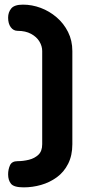

<svg xmlns="http://www.w3.org/2000/svg" viewBox="-20 -788 381 828"><path d="M82 20Q40 20 27.5 4.5Q15 -11 15 -36Q15 -57 23 -75Q31 -93 56 -93Q80 -93 104.5 -99Q129 -105 145.5 -120.5Q162 -136 162 -166V-568Q162 -589 150 -609Q138 -629 114 -642Q90 -655 56 -655Q38 -655 26.5 -670.5Q15 -686 15 -712Q15 -735 28.5 -751.5Q42 -768 79 -768Q118 -768 155.5 -754Q193 -740 224 -713.5Q255 -687 273.5 -650Q292 -613 292 -568V-166Q292 -118 274 -82Q256 -46 225 -23.5Q194 -1 157 9.5Q120 20 82 20Z"/></svg>

Font: Dosis
Style: Bold
Weight: 700
Designer: EdgarTolentino, PabloImpallari, IginoMarini
Foundry: EdgarTolentino, PabloImpallari, IginoMarini
Version: Version 3.001; ttfautohint (v1.8.2)